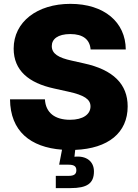

<svg xmlns="http://www.w3.org/2000/svg" viewBox="-20 -757 704 981"><path d="M265.1 204.1H340.3C424.3 204.1 460 180.7 460 118.7C460 67.4 420.9 37.1 360.4 43.9L364.3 8.8C532.2 2 632.3 -78.1 632.3 -213.4C632.3 -326.2 559.6 -400.9 407.2 -433.6L346.2 -447.3C278.8 -461.9 244.6 -482.4 244.6 -521.5C244.6 -557.1 274.9 -583 339.4 -583C405.3 -583 439 -554.2 442.9 -504.4H622.6C621.6 -643.6 512.7 -737.3 339.4 -737.3C169.9 -737.3 49.8 -645 49.8 -508.8C49.8 -396.5 127.4 -333 254.9 -305.2L329.6 -288.6C409.7 -271 442.4 -250 442.4 -213.4C442.4 -172.9 404.3 -145 337.9 -145C260.7 -145 213.4 -180.7 209.5 -249.5H31.2C32.7 -86.9 135.3 -4.4 296.9 7.8L282.2 84.5H330.1C358.4 84.5 370.1 92.8 370.1 112.8C370.1 132.8 358.4 141.6 330.1 141.6H265.1Z"/></svg>

Font: Raveo ExtraBold
Style: Regular
Weight: 800
Designer: Jakub Foglar, Rasmus Andersson (Inter)
Foundry: Jakubfoglar.com
Version: Version 1.100;Glyphs 3.2.3 (3260)